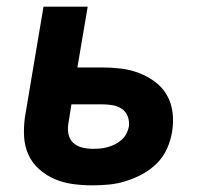

<svg xmlns="http://www.w3.org/2000/svg" viewBox="-20 -550 640 578"><path d="M257 8Q228 8 199 4Q170 0 144.5 -11Q119 -22 98 -40.5Q77 -59 65.5 -84.5Q54 -110 52.5 -139Q51 -168 55 -197L111 -530H244L213 -347H286Q316 -347 344.5 -343.5Q373 -340 399 -330Q425 -320 447 -303.5Q469 -287 482.5 -263.5Q496 -240 499.5 -211Q503 -182 498 -153Q494 -128 483 -103Q472 -78 452.5 -58.5Q433 -39 409 -26Q385 -13 359.5 -5Q334 3 308.5 5.5Q283 8 257 8ZM259 -102Q271 -102 282 -103Q293 -104 304 -107Q315 -110 326 -115.5Q337 -121 346 -129Q355 -137 360.5 -147.5Q366 -158 368 -169Q370 -185 364.5 -199.5Q359 -214 346.5 -222.5Q334 -231 318 -233.5Q302 -236 286 -236H195L186 -179Q183 -163 186 -147Q189 -131 200 -120.5Q211 -110 227 -106Q243 -102 259 -102Z"/></svg>

Font: Iosevka Curly XBdEx
Style: Italic
Weight: 800
Width: 7
Italic angle: -9°
Monospace: yes
Designer: Belleve Invis
Foundry: Belleve Invis
Version: Version 11.1.0; ttfautohint (v1.8.3)